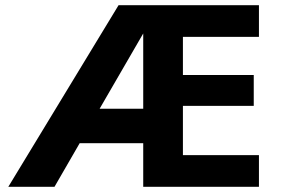

<svg xmlns="http://www.w3.org/2000/svg" viewBox="-20 -720 1087 740"><path d="M532 -591 364 -301H532ZM685 -312V-122H978V0H532V-168H287L190 0H12L437 -700H978V-578H685V-431H958V-312Z"/></svg>

Font: Renner*
Style: Semi
Weight: 600
Version: Version 003.000 ; ttfautohint (v0.97) -l 8 -r 50 -G 200 -x 1